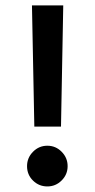

<svg xmlns="http://www.w3.org/2000/svg" viewBox="-20 -687 349 707"><path d="M97.7 -667H212.9L204.6 -220.7H106.4ZM79.6 -75.2Q79.6 -106 101.6 -128.2Q123.5 -150.4 154.3 -150.4Q185.1 -150.4 207 -128.2Q229 -106 229 -75.2Q229 -44.4 207 -22.5Q185.1 -0.5 154.3 -0.5Q123.5 -0.5 101.6 -22Q79.6 -43.5 79.6 -75.2Z"/></svg>

Font: Vazir Medium WOL
Style: Medium-WOL
Weight: 500
Designer: Saber Rastikerdar
Foundry: Saber Rastikerdar
Version: Version 27.0.1